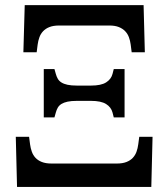

<svg xmlns="http://www.w3.org/2000/svg" viewBox="-20 -734 661 754"><path d="M574.2 0H46.9L42 -196.8H94.2L98.1 -167Q100.1 -151.9 105 -138.2Q109.9 -124.5 119.4 -114.3Q128.9 -104 144.3 -97.9Q159.7 -91.8 182.1 -91.8H439Q461.4 -91.8 476.8 -97.9Q492.2 -104 501.7 -114.3Q511.2 -124.5 516.1 -138.2Q521 -151.9 522.9 -167L526.9 -196.8H579.1ZM548.8 -528.8H497.1L493.2 -559.1Q491.2 -574.2 486.3 -587.6Q481.4 -601.1 471.7 -611.3Q461.9 -621.6 446.8 -627.7Q431.6 -633.8 409.2 -633.8H211.9Q189.5 -633.8 174.1 -627.7Q158.7 -621.6 149.2 -611.3Q139.6 -601.1 134.8 -587.6Q129.9 -574.2 127.9 -559.1L124 -528.8H71.8L77.1 -713.9H543.9ZM193.8 -462.9 199.2 -443.8Q202.1 -433.1 207 -424.6Q211.9 -416 221.2 -410.2Q230.5 -404.3 245.1 -401.1Q259.8 -397.9 282.2 -397.9H336.9Q377 -397.9 396.7 -410.4Q416.5 -422.9 421.9 -443.8L426.8 -462.9H469.2V-272.9H426.8L421.9 -292Q416.5 -313 396.7 -325.4Q377 -337.9 336.9 -337.9H282.2Q259.8 -337.9 245.1 -334.7Q230.5 -331.5 221.2 -325.7Q211.9 -319.8 207 -311.3Q202.1 -302.7 199.2 -292L193.8 -272.9H151.9V-462.9Z"/></svg>

Font: Droid-TTFautohint Serif
Style: Regular
Weight: 400
Foundry: Ascender Corporation
Version: Version 1.00; ttfautohint (v1.00rc1.4-1a1c-dirty) -l 8 -r 50